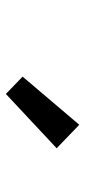

<svg xmlns="http://www.w3.org/2000/svg" viewBox="162 -1096 290 654"><g transform="rotate(90 307.0 -769.0)"><path d="M241 -701 405 -894 485 -817 300 -644Z"/></g></svg>

Font: Noto Sans S Chinese Medium
Style: Regular
Weight: 500
Designer: Ryoko NISHIZUKA  (kana & ideographs); Paul D. Hunt (Latin, Greek & Cyrillic); Wenlong ZHANG  (bopomofo); Sandoll Communi
Foundry: Adobe Systems Incorporated
Version: Version 1.000;PS 1;hotconv 1.0.78;makeotf.lib2.5.61930